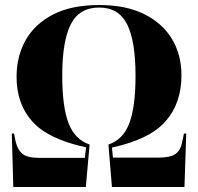

<svg xmlns="http://www.w3.org/2000/svg" viewBox="-20 -745 789 765"><path d="M33 0 27 -213H36L42 -182Q50 -148 69.5 -132Q89 -116 137 -116H318L323 -158Q173 -190 109.5 -260Q46 -330 46 -439Q46 -521 82.5 -585.5Q119 -650 192 -687.5Q265 -725 376 -725Q481 -725 554 -689Q627 -653 665 -590Q703 -527 703 -445Q703 -334 640 -262Q577 -190 426 -157L430 -117H611Q658 -117 679 -131.5Q700 -146 706 -180L713 -213H722L715 0H426L412 -169Q471 -189 495.5 -254.5Q520 -320 520 -444Q520 -581 486.5 -648Q453 -715 375 -715Q296 -715 262 -648Q228 -581 228 -444Q228 -320 253 -254.5Q278 -189 337 -169L322 0Z"/></svg>

Font: Noto Serif Display SemiCondensed ExtraBold
Style: Regular
Weight: 800
Width: 4
Designer: Monotype Design Team
Foundry: Monotype Imaging Inc.
Version: Version 2.009